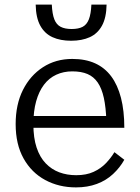

<svg xmlns="http://www.w3.org/2000/svg" viewBox="-20 -803 606 834"><path d="M125 -263Q125 -204 139 -162Q153 -120 178.5 -93.5Q204 -67 237.5 -54.5Q271 -42 311 -42Q355 -42 386.5 -56.5Q418 -71 440 -94Q462 -117 477 -142L520 -109Q501 -75 471 -47Q441 -19 400.5 -4Q360 11 310 11Q236 11 176.5 -21Q117 -53 82.5 -114.5Q48 -176 48 -264Q48 -349 79.5 -412Q111 -475 166.5 -511Q222 -547 294 -547Q351 -547 393 -528Q435 -509 463 -471.5Q491 -434 505.5 -378Q520 -322 520 -248H105V-299H465L442 -279Q440 -337 431 -378Q422 -419 404.5 -444.5Q387 -470 360 -481.5Q333 -493 294 -493Q256 -493 224.5 -478.5Q193 -464 171 -435Q149 -406 137 -363Q125 -320 125 -263ZM289 -626Q242 -626 208 -641.5Q174 -657 155 -691.5Q136 -726 135 -783H205Q207 -742 216 -719Q225 -696 243.5 -686.5Q262 -677 291 -677Q321 -677 339 -686.5Q357 -696 366 -719Q375 -742 377 -783H443Q442 -726 423 -691.5Q404 -657 370 -641.5Q336 -626 289 -626Z"/></svg>

Font: Roboto Serif Light
Style: Regular
Weight: 300
Designer: Greg Gazdowicz
Foundry: Commercial Type
Version: Version 1.008